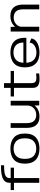

<svg xmlns="http://www.w3.org/2000/svg" viewBox="1544 -2374 836 3965"><g transform="rotate(-90 1962.5 -392.0)"><path d="M169.5 0V-522H19V-590H170.5L169.5 -615Q169.5 -707 250.8 -748.5Q332 -790 506.5 -790H532V-725.5H504.5Q375.5 -725.5 321.5 -699.5Q267.5 -673.5 267.5 -614.5L267 -590H481.5V-522H267.5V0Z M876.5 5Q729.5 5 647.2 -69.2Q565 -143.5 565 -296.5Q565 -450 647.2 -523Q729.5 -596 876.5 -596Q1023 -596 1105 -523Q1187 -450 1187 -296.5Q1187 -143.5 1105 -69.2Q1023 5 876.5 5ZM876.5 -62Q970.5 -62 1029.5 -116.2Q1088.5 -170.5 1088.5 -296Q1088.5 -421.5 1029.5 -475.5Q970.5 -529.5 876.5 -529.5Q782 -529.5 722.8 -475.5Q663.5 -421.5 663.5 -296Q663.5 -170.5 722.8 -116.2Q782 -62 876.5 -62Z M1768 0 1766 -95.5Q1753 -80.5 1737.5 -65.5Q1661.5 5.5 1539 5.5Q1421.5 5.5 1362.5 -61.5Q1303.5 -128.5 1303.5 -257.5V-590.5H1402V-262.5Q1402 -156 1446.2 -109.2Q1490.5 -62.5 1572.5 -62.5Q1655 -62.5 1710.5 -115.5Q1760.5 -163.5 1765 -235.5V-590H1863.5V0Z M2304.5 6.5Q2226 6.5 2177.8 -24.8Q2129.5 -56 2129.5 -139.5V-522H1953V-590H2129.5V-728H2228V-590H2479.5V-522H2228V-163.5Q2228 -101 2255.2 -80Q2282.5 -59 2335 -59Q2377.5 -59 2427.5 -66V-1Q2360 6.5 2304.5 6.5Z M2862.5 5.5Q2712 5.5 2632.5 -71.8Q2553 -149 2553 -295.5Q2553 -446.5 2634.8 -521Q2716.5 -595.5 2860 -595.5Q3008.5 -595.5 3086.5 -520.5Q3164.5 -445.5 3164.5 -298.5Q3164.5 -280 3162 -266H2648.5Q2655 -165 2705.5 -115.5Q2763.5 -58 2862.5 -58Q2914.5 -58 2959.2 -75Q3004 -92 3032.2 -123.5Q3060.5 -155 3064 -199L3150 -164.5Q3143.5 -109.5 3101.8 -71.8Q3060 -34 2996.8 -14.2Q2933.5 5.5 2862.5 5.5ZM2648.5 -327.5H3067Q3064 -432.5 3011 -481Q2955 -532.5 2860.5 -532.5Q2767.5 -532.5 2707.5 -478.5Q2655 -431.5 2648.5 -327.5Z M3293.5 0V-590H3389L3391 -498.5Q3402.5 -512 3416.5 -525Q3492.5 -596 3614.5 -596Q3732.5 -596 3791.2 -529Q3850 -462 3850 -333V0H3752V-328Q3752 -435 3707.5 -481.5Q3663 -528 3581 -528Q3498.5 -528 3443.5 -475Q3402.5 -436 3392 -380.5V0Z"/></g></svg>

Font: Anybody ExtraExpanded
Style: Regular
Weight: 400
Width: 8
Designer: Tyler Finck
Foundry: Etcetera Type Company
Version: Version 1.010; ttfautohint (v1.8.3) -l 8 -r 50 -G 200 -x 14 